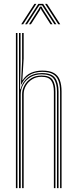

<svg xmlns="http://www.w3.org/2000/svg" viewBox="-20 -970 396 990"><path d="M289.8 0V-497.5Q289.8 -530.5 281.5 -553.2Q273.2 -576 253.2 -587.8Q233.2 -599.5 197.5 -599.5Q156.8 -599.5 129.8 -581.5Q102.8 -563.5 89.8 -533.8H88L94 -654V-800H102V-668L95.2 -556.5H97Q113.5 -583.2 140 -594.6Q166.5 -606 198.2 -606Q236.8 -606 258.2 -593.4Q279.8 -580.8 288.6 -556.6Q297.5 -532.5 297.5 -497.5V0ZM62 0V-800H70V0ZM94 0V-484.5Q94 -507.2 105.8 -529.2Q117.5 -551.2 139.9 -565.9Q162.2 -580.5 194 -580.5Q235.8 -580.5 250.8 -559Q265.8 -537.5 265.8 -497.5V0H257.8V-497.5Q257.8 -534.5 244.2 -554.2Q230.8 -574 193.5 -574Q166.5 -574 145.9 -561.1Q125.2 -548.2 113.6 -527.8Q102 -507.2 102 -484.5V0ZM78 0V-800H86V-639L83.5 -510.2H86Q95 -547 123.4 -570.1Q151.8 -593.2 195.8 -593.2Q245.8 -593.2 263.8 -568.5Q281.8 -543.8 281.8 -497.5V0H273.8V-497.5Q273.8 -540.8 257.1 -563.8Q240.5 -586.8 195 -586.8Q160.5 -586.8 136.2 -571.6Q112 -556.5 99.4 -533Q86.8 -509.5 86.8 -484.5V0ZM89.5 -845 157.5 -950H167.5L99.5 -845ZM109.5 -845 177.5 -950H202.5L270.5 -845H260.5L207 -927.5L197 -942.5H183L172.8 -927.5L119.5 -845ZM129.5 -845 179.2 -922.8 186 -935.8H194L201 -922.8L250.5 -845H240.5L193.8 -918.2L191 -926H189L186.2 -918.2L139.5 -845ZM280.5 -845 212.5 -950H222.5L290.5 -845Z"/></svg>

Font: Big Shoulders Inline Text Thin
Style: Regular
Weight: 100
Designer: Patric King
Foundry: XO Type Co
Version: Version 2.002